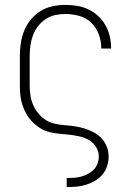

<svg xmlns="http://www.w3.org/2000/svg" viewBox="-20 -548 540 783"><path d="M252 215V178H253Q268 178 282.5 177Q297 176 311.5 172Q326 168 339 161Q352 154 362.5 143.5Q373 133 378 118.5Q383 104 383 90Q383 69 371.5 51Q360 33 342.5 23Q325 13 305 8.5Q285 4 264.5 1.5Q244 -1 223.5 -2.5Q203 -4 183 -9Q163 -14 145.5 -24.5Q128 -35 113.5 -49.5Q99 -64 88.5 -82Q78 -100 71.5 -119.5Q65 -139 63 -159.5Q61 -180 61 -200V-320Q61 -346 65 -372.5Q69 -399 79 -423.5Q89 -448 106 -468.5Q123 -489 145.5 -503Q168 -517 194.5 -522.5Q221 -528 247 -528Q271 -528 295 -524Q319 -520 341 -509.5Q363 -499 380.5 -482.5Q398 -466 410 -445Q422 -424 427.5 -400.5Q433 -377 433 -352V-350H393V-352Q393 -380 383 -407.5Q373 -435 352.5 -455Q332 -475 304 -483Q276 -491 247 -491Q226 -491 205 -486.5Q184 -482 166 -470Q148 -458 135 -441Q122 -424 114.5 -404Q107 -384 104 -362.5Q101 -341 101 -320V-200Q101 -180 104 -159.5Q107 -139 115 -120.5Q123 -102 136 -86Q149 -70 166 -59Q183 -48 203 -43.5Q223 -39 243.5 -37.5Q264 -36 284.5 -33Q305 -30 324.5 -24Q344 -18 362 -8.5Q380 1 394 16Q408 31 415.5 50Q423 69 423 90Q423 110 417 129Q411 148 398 163.5Q385 179 368 189Q351 199 332 205Q313 211 293 213Q273 215 253 215Z"/></svg>

Font: Iosevka Extralight
Style: Regular
Weight: 200
Monospace: yes
Designer: Belleve Invis
Foundry: Belleve Invis
Version: Version 32.0.1; ttfautohint (v1.8.4)